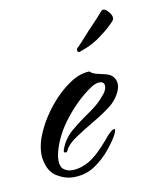

<svg xmlns="http://www.w3.org/2000/svg" viewBox="-60 -480 413 538"><g transform="rotate(-10 146.5 -211.0)"><path d="M107 13Q83 13 59.5 -1.5Q36 -16 30 -53Q29 -57 29 -66Q29 -96 45.5 -131.5Q62 -167 88.5 -199Q115 -231 145 -251Q175 -271 202 -271Q208 -264 221.5 -261Q235 -258 247 -255Q261 -251 267.5 -242Q274 -233 274 -222Q274 -209 265 -193.5Q256 -178 242 -166Q219 -148 189 -130.5Q159 -113 134.5 -96.5Q110 -80 103 -64Q101 -59 97 -59Q90 -59 93 -67Q103 -97 128 -118Q153 -139 180.5 -157.5Q208 -176 225 -197Q238 -211 238 -223Q238 -236 224 -236Q212 -236 198 -226Q158 -199 123 -154.5Q88 -110 76 -63Q73 -51 73 -41Q73 -22 83 -14.5Q93 -7 107 -7Q119 -7 132 -11Q145 -15 155 -21Q170 -30 185 -44.5Q200 -59 210 -71Q233 -100 242 -100Q247 -100 240.5 -86Q234 -72 214 -47Q195 -23 168.5 -5Q142 13 107 13ZM185 -330H183Q178 -330 178 -336Q178 -341 183 -344Q191 -352 206.5 -369.5Q222 -387 232 -397Q237 -402 247.5 -413.5Q258 -425 265 -433Q269 -435 269 -435Q275 -436 284 -426Q293 -416 293 -408Q293 -402 288 -397Q278 -387 272 -381.5Q266 -376 250 -364Q239 -355 223.5 -346.5Q208 -338 185 -330Z"/></g></svg>

Font: The Nautigal
Style: Bold
Weight: 700
Designer: Robert E. Leuschke
Foundry: Robert E. Leuschke
Version: Version 1.100; ttfautohint (v1.8.3)